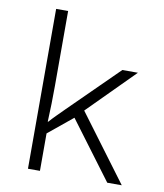

<svg xmlns="http://www.w3.org/2000/svg" viewBox="-85 -829 769 899"><g transform="rotate(10 300.0 -380.0)"><path d="M166 0V-178L282 -273L486 0H555L321 -314L538 -532H464L234 -305Q214 -285 196.5 -267.5Q179 -250 164 -233H162Q166 -320 166 -405V-760H109V0Z"/></g></svg>

Font: Noto Sans Mono UI Light
Style: Regular
Weight: 300
Designer: Monotype Design team
Foundry: Monotype Imaging Inc.
Version: 1.000